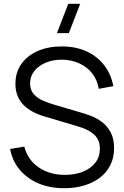

<svg xmlns="http://www.w3.org/2000/svg" viewBox="-20 -980 656 1015"><path d="M344 -805H281L341 -960H404ZM320 15Q244.5 15 184.2 -10.2Q124 -35.5 84.8 -82Q45.5 -128.5 33.5 -192.5L108.5 -205Q126.5 -135 184.5 -95.2Q242.5 -55.5 323 -55.5Q376 -55.5 418 -72.2Q460 -89 484 -120Q508 -151 508 -193.5Q508 -221.5 498 -241.2Q488 -261 471.5 -274Q455 -287 435.5 -295.8Q416 -304.5 397.5 -310L215 -364.5Q182 -374 154 -388.8Q126 -403.5 105.2 -424.2Q84.5 -445 73 -473Q61.5 -501 61.5 -537Q61.5 -598 93.5 -642.5Q125.5 -687 180.5 -710.8Q235.5 -734.5 304.5 -734.5Q306 -734.5 307.5 -734.5Q379.5 -734.5 436.2 -709Q493 -683.5 530 -636.2Q567 -589 579 -524.5L502 -510.5Q494.5 -557.5 467.5 -592Q440.5 -626.5 398.8 -645.2Q357 -664 307 -664.5Q258.5 -664.5 220.8 -648.2Q183 -632 161 -604Q139 -576 139 -540Q139 -503.5 159.2 -481.5Q179.5 -459.5 209.2 -447Q239 -434.5 267 -426.5L408 -385Q430 -379 459.8 -367.8Q489.5 -356.5 517.8 -335.8Q546 -315 564.5 -281.5Q583 -248 583 -196.5Q583 -146.5 563.2 -107Q543.5 -67.5 507.8 -40.5Q472 -13.5 424.2 0.8Q376.5 15 320 15Z"/></svg>

Font: Cns Manrope
Style: Regular
Weight: 400
Designer: Mikhail Sharanda
Foundry: Mikhail Sharanda
Version: Version 4.504